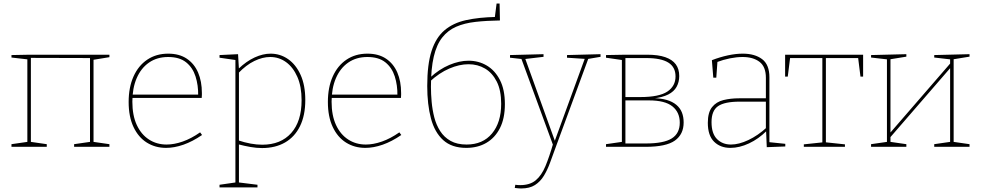

<svg xmlns="http://www.w3.org/2000/svg" viewBox="-20 -832 5559 1088"><path d="M45 0V-15L142 -29L135 -21V-502L141 -495L45 -506V-520L147 -522H600V-508L502 -492L510 -499V-21L503 -29L600 -15V0H400V-15L497 -29L490 -21V-512L499 -503L147 -504L155 -512V-21L148 -29L245 -15V0Z M921 6Q860 6 812 -24Q764 -54 736.5 -112.5Q709 -171 709 -254Q709 -337 736.5 -398.5Q764 -460 814.5 -494Q865 -528 933 -528Q996 -528 1038.5 -499.5Q1081 -471 1102.5 -421Q1124 -371 1124 -305Q1124 -300 1124 -294Q1124 -288 1123 -277H718V-296H1112L1103 -290Q1104 -349 1088 -399Q1072 -449 1034.5 -479Q997 -509 933 -509Q870 -509 824.5 -477.5Q779 -446 754.5 -389Q730 -332 730 -256Q730 -178 755 -124Q780 -70 824 -41.5Q868 -13 924 -13Q967 -13 1015.5 -30Q1064 -47 1114 -82L1125 -67Q1071 -30 1019.5 -12Q968 6 921 6Z M1224 230V215L1321 201L1314 209V-499L1321 -491L1224 -505V-520L1329 -525L1334 -439L1330 -441Q1376 -485 1423 -506.5Q1470 -528 1513 -528Q1568 -528 1612.5 -497Q1657 -466 1683.5 -407.5Q1710 -349 1710 -265Q1710 -178 1680 -117Q1650 -56 1595 -24.5Q1540 7 1465 7Q1434 7 1399.5 1Q1365 -5 1327 -15L1334 -21V209L1326 201L1439 215V230ZM1466 -12Q1571 -12 1630 -78Q1689 -144 1689 -264Q1689 -342 1665 -396.5Q1641 -451 1601 -480Q1561 -509 1511 -509Q1468 -509 1421.5 -486.5Q1375 -464 1330 -417L1334 -430V-28L1329 -37Q1403 -12 1466 -12Z M2050 6Q1989 6 1941 -24Q1893 -54 1865.5 -112.5Q1838 -171 1838 -254Q1838 -337 1865.5 -398.5Q1893 -460 1943.5 -494Q1994 -528 2062 -528Q2125 -528 2167.5 -499.5Q2210 -471 2231.5 -421Q2253 -371 2253 -305Q2253 -300 2253 -294Q2253 -288 2252 -277H1847V-296H2241L2232 -290Q2233 -349 2217 -399Q2201 -449 2163.5 -479Q2126 -509 2062 -509Q1999 -509 1953.5 -477.5Q1908 -446 1883.5 -389Q1859 -332 1859 -256Q1859 -178 1884 -124Q1909 -70 1953 -41.5Q1997 -13 2053 -13Q2096 -13 2144.5 -30Q2193 -47 2243 -82L2254 -67Q2200 -30 2148.5 -12Q2097 6 2050 6Z M2622 6Q2540 6 2491.5 -38Q2443 -82 2422 -161Q2401 -240 2401 -345Q2401 -467 2425.5 -543Q2450 -619 2499 -660.5Q2548 -702 2621 -718Q2694 -734 2791 -736L2783 -726L2794 -812H2811L2813 -716Q2737 -715 2674.5 -708Q2612 -701 2565 -680.5Q2518 -660 2486 -619.5Q2454 -579 2438 -511Q2422 -443 2422 -340Q2422 -300 2426 -255Q2430 -210 2441 -167Q2452 -124 2474.5 -89Q2497 -54 2533.5 -33.5Q2570 -13 2624 -13Q2716 -13 2768 -75.5Q2820 -138 2820 -244Q2820 -320 2795 -369.5Q2770 -419 2728.5 -443.5Q2687 -468 2635 -468Q2583 -468 2526 -443.5Q2469 -419 2416 -370L2417 -392Q2469 -440 2526 -464Q2583 -488 2635 -488Q2692 -488 2738.5 -460.5Q2785 -433 2813 -378.5Q2841 -324 2841 -242Q2841 -161 2813 -106Q2785 -51 2736 -22.5Q2687 6 2622 6Z M2897 233 2900 215Q2908 216 2914.5 216.5Q2921 217 2928 217Q2983 217 3016 189.5Q3049 162 3071 109Q3093 56 3115 -20V-7L2933 -503L2942 -497L2870 -505V-520L3060 -525V-510L2950 -497L2955 -503L3126 -29H3122L3295 -503L3300 -498L3193 -505V-520L3383 -525V-510L3306 -497L3315 -503L3128 5Q3112 49 3097 90Q3082 131 3062 164Q3042 197 3011.5 216.5Q2981 236 2933 236Q2920 236 2897 233Z M3524 -522H3647Q3710 -522 3750 -508Q3790 -494 3809.5 -467.5Q3829 -441 3829 -401Q3829 -367 3814 -340Q3799 -313 3766.5 -296.5Q3734 -280 3681 -274V-276Q3726 -275 3758.5 -265.5Q3791 -256 3812.5 -238Q3834 -220 3844 -195Q3854 -170 3854 -138Q3854 -71 3804.5 -35.5Q3755 0 3639 0H3414V-15L3511 -29L3504 -21V-499L3511 -491L3414 -505V-520ZM3642 -503H3518L3524 -510V-276L3518 -282H3608Q3715 -282 3761.5 -313Q3808 -344 3808 -399Q3808 -452 3767 -477.5Q3726 -503 3642 -503ZM3639 -19Q3741 -19 3786.5 -47.5Q3832 -76 3832 -137Q3832 -196 3790 -229.5Q3748 -263 3658 -263H3518L3524 -270V-12L3518 -19Z M4340 -19 4333 -27 4430 -17V-2L4325 2L4321 -94L4325 -91Q4279 -45 4224.5 -19.5Q4170 6 4119 6Q4062 6 4026.5 -29Q3991 -64 3991 -136Q3991 -195 4015 -225Q4039 -255 4079.5 -265Q4120 -275 4169 -275H4327L4320 -268V-391Q4320 -454 4284 -481.5Q4248 -509 4188 -509Q4155 -509 4117 -501.5Q4079 -494 4039 -479L4046 -490L4039 -392H4022L4014 -491Q4061 -509 4105.5 -518.5Q4150 -528 4189 -528Q4257 -528 4298.5 -497Q4340 -466 4340 -394ZM4012 -140Q4012 -75 4043 -44Q4074 -13 4122 -13Q4167 -13 4221 -38.5Q4275 -64 4325 -110L4320 -99V-263L4327 -256H4171Q4086 -256 4049 -230.5Q4012 -205 4012 -140Z M4535 0V-14L4648 -26L4640 -18V-510L4648 -503H4450L4458 -510L4444 -398H4429V-522H4871V-398H4856L4842 -510L4849 -503H4655L4660 -510V-18L4655 -26L4768 -14V0Z M4916 0V-15L5013 -29L5006 -21V-502L5012 -495L4916 -506V-520L5116 -525V-511L5018 -495L5026 -502V-74L5018 -72L5373 -482L5364 -465V-502L5370 -495L5274 -506V-520L5474 -525V-511L5376 -495L5384 -502V-21L5377 -29L5474 -15V0H5274V-15L5371 -29L5364 -21V-452L5373 -456L5018 -46L5026 -61V-21L5019 -29L5116 -15V0Z"/></svg>

Font: Bitter Thin
Style: Regular
Weight: 100
Designer: Sol Matas, and Bitter project Authors
Foundry: Sol Matas
Version: Version 2.002